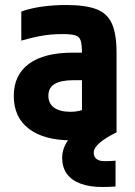

<svg xmlns="http://www.w3.org/2000/svg" viewBox="-20 -550 540 766"><path d="M267 10Q156 10 95.5 -36Q35 -82 35 -167Q35 -251 95.5 -295.5Q156 -340 271 -340H376V-230H273Q223 -230 198 -215Q173 -200 173 -168Q173 -137 196 -120.5Q219 -104 261 -104Q286 -104 305.5 -110.5Q325 -117 343 -131L307 -58V-336Q307 -371 302 -387.5Q297 -404 280.5 -409Q264 -414 230 -414Q205 -414 182 -412Q159 -410 131.5 -404.5Q104 -399 65 -388V-504Q101 -517 147 -523.5Q193 -530 245 -530Q322 -530 365.5 -513Q409 -496 427 -454.5Q445 -413 445 -340V-22Q411 -7 363 1.5Q315 10 267 10ZM387 196Q337 196 301 182.5Q265 169 246.5 143Q228 117 228 80Q228 44 250 11.5Q272 -21 317 -55L445 -22Q402 -1 378 19.5Q354 40 354 59Q354 70 359 77.5Q364 85 373.5 89Q383 93 397 93Q408 93 419.5 92.5Q431 92 441 91V194Q429 195 415.5 195.5Q402 196 387 196Z"/></svg>

Font: M PLUS Code Latin
Style: Bold
Weight: 700
Designer: Coji Morishita
Foundry: UNDERFOREST DESIGN
Version: Version 1.002; ttfautohint (v1.8.3)